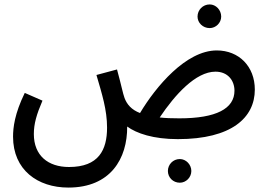

<svg xmlns="http://www.w3.org/2000/svg" viewBox="-20 -616 1211 868"><path d="M928 -489C956 -489 980 -513 980 -541C980 -571 956 -596 928 -596C897 -596 873 -571 873 -541C873 -513 897 -489 928 -489ZM289 232C480 232 556 101 555 -44C597 -13 673 13 784 13C1027 13 1132 -84 1132 -211C1132 -316 1060 -388 960 -388C821 -388 684 -224 613 -105C574 -120 554 -144 543 -173C535 -195 530 -225 509 -302L416 -277C441 -191 464 -120 464 -39C464 62 426 139 292 139C197 139 133 87 133 -10C133 -56 145 -98 172 -161L92 -196C46 -102 39 -39 39 2C39 152 150 232 289 232ZM954 -292C1011 -292 1040 -251 1040 -206C1040 -125 958 -81 791 -81C757 -81 727 -82 702 -85C771 -188 865 -292 954 -292ZM793 210C821 210 845 186 845 157C845 128 821 103 793 103C762 103 739 128 739 157C739 186 762 210 793 210Z"/></svg>

Font: Noto Sans Arabic Cond Med
Style: Regular
Weight: 500
Width: 3
Designer: Monotype Design Team, Nadine Chahine, Nizar Qandah and Khaled Hosny
Foundry: Monotype Imaging Inc.
Version: Version 2.012